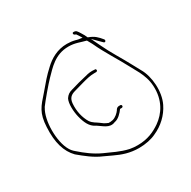

<svg xmlns="http://www.w3.org/2000/svg" viewBox="-153 -846 983 986"><g transform="rotate(-30 338.5 -352.5)"><path d="M41 -340C36 -250 55 -189 96 -147C132 -117 172 -84 218 -65L263 -44C303 -25 345 -10 399 -10C437 -10 475 -18 501 -31C551 -53 592 -91 616 -140C647 -203 639 -297 607 -351L581 -399C552 -454 517 -507 489 -567L464 -619L505 -578C512 -571 514 -569 516 -569C521 -569 524 -572 524 -576C524 -579 523 -582 523 -582L522 -583C502 -607 489 -621 457 -633L453 -635L451 -640L447 -648V-649C440 -660 429 -681 421 -689C414 -696 400 -696 398 -692C395 -685 400 -680 410 -677C413 -673 414 -672 419 -664L430 -646L408 -649C401 -650 396 -652 392 -653C377 -657 360 -659 344 -659C286 -659 242 -632 209 -601C172 -567 156 -547 117 -501C70 -448 45 -423 41 -340ZM82 -189C47 -248 46 -375 83 -433V-434C101 -459 161 -530 182 -551C220 -589 263 -643 344 -643C384 -643 409 -630 442 -622C447 -612 453 -602 458 -593C490 -523 533 -459 568 -392L594 -344C607 -317 619 -288 621 -250C626 -164 586 -105 536 -70C501 -46 459 -26 400 -26C385 -26 369 -27 354 -30C304 -41 266 -62 224 -80C178 -101 141 -130 107 -160C97 -168 88 -178 82 -189ZM208 -307C218 -267 232 -236 262 -221H263C292 -203 318 -173 354 -187L355 -188H356C379 -191 401 -215 414 -233H424C428 -233 432 -237 432 -240C432 -246 429 -249 424 -249H417C409 -249 403 -246 397 -237V-236C388 -223 371 -207 352 -202H351L338 -200H326L325 -201C309 -207 298 -215 287 -224C276 -233 256 -241 243 -260C224 -291 213 -334 217 -380C220 -409 234 -421 258 -428C278 -434 297 -439 318 -445C341 -451 364 -458 392 -458H403C405 -458 410 -461 410 -464C410 -471 408 -473 403 -473H402C381 -475 364 -473 345 -467H344C313 -460 283 -452 254 -443H253C231 -437 221 -430 210 -414C197 -390 200 -339 208 -307Z"/></g></svg>

Font: Stray Cat
Style: ExLt
Weight: 200
Version: Version 1.0